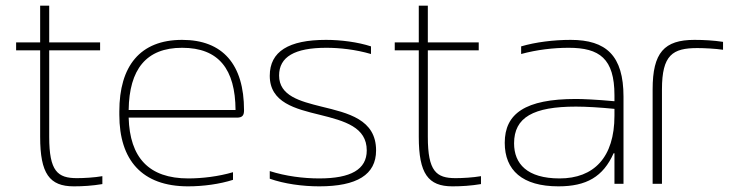

<svg xmlns="http://www.w3.org/2000/svg" viewBox="-20 -650 2607 679"><path d="M252 -20C184 -20 154 -44 154 -166V-472H334V-500H154V-630H122V-500H37V-472H122V-166C122 -36 155 9 241 9C273 9 306 7 342 1V-27C313 -22 277 -20 252 -20Z M843 -260C843 -422 768 -509 624 -509C475 -509 402 -416 402 -256V-244C402 -84 482 9 645 9C699 9 757 1 804 -14V-41C753 -26 695 -19 646 -19C506 -19 439 -93 435 -234H818C838 -234 843 -243 843 -260ZM435 -261C437 -405 497 -481 624 -481C754 -481 812 -405 813 -261Z M1111 -244C1200 -222 1277 -200 1277 -118C1277 -51 1221 -19 1109 -19C1053 -19 990 -27 934 -45V-18C985 0 1049 9 1109 9C1242 9 1310 -32 1310 -118C1310 -228 1211 -250 1117 -273C1041 -292 967 -311 967 -383C967 -449 1022 -481 1134 -481C1181 -481 1237 -475 1292 -459V-486C1246 -501 1186 -509 1133 -509C1001 -509 934 -468 934 -382C934 -287 1025 -265 1111 -244Z M1591 -20C1523 -20 1493 -44 1493 -166V-472H1673V-500H1493V-630H1461V-500H1376V-472H1461V-166C1461 -36 1494 9 1580 9C1612 9 1645 7 1681 1V-27C1652 -22 1616 -20 1591 -20Z M1998 -509C1938 -509 1874 -501 1823 -486V-459C1878 -474 1937 -481 1991 -481C2100 -481 2153 -443 2153 -313V-292C2088 -298 2040 -300 2017 -300C1837 -300 1765 -248 1765 -145C1765 -48 1827 9 1955 9C2054 9 2113 -25 2150 -108H2153V0H2185V-308C2185 -453 2124 -509 1998 -509ZM1798 -143C1798 -235 1866 -273 2017 -273C2053 -273 2103 -270 2153 -265V-241C2153 -93 2080 -19 1959 -19C1844 -19 1798 -71 1798 -143Z M2446 -480C2471 -480 2510 -478 2537 -474V-502C2504 -507 2469 -509 2436 -509C2329 -509 2288 -464 2288 -334V0H2321V-334C2321 -456 2359 -480 2446 -480Z"/></svg>

Font: LT Wave Text Thin
Style: Regular
Weight: 100
Designer: Daniel Lyons
Version: Version 2.5 (Glyphs App)